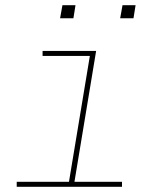

<svg xmlns="http://www.w3.org/2000/svg" viewBox="-20 -715 640 735"><path d="M44 0V-19H244L324 -501H143V-520H348L265 -19H447V0ZM440 -645 449 -695H499L491 -645ZM210 -645 219 -695H269L261 -645Z"/></svg>

Font: Iosevka SS04 Th Ex Obl
Style: Regular
Weight: 100
Width: 7
Italic angle: -9°
Monospace: yes
Designer: Belleve Invis
Foundry: Belleve Invis
Version: Version 19.0.0; ttfautohint (v1.8.4)